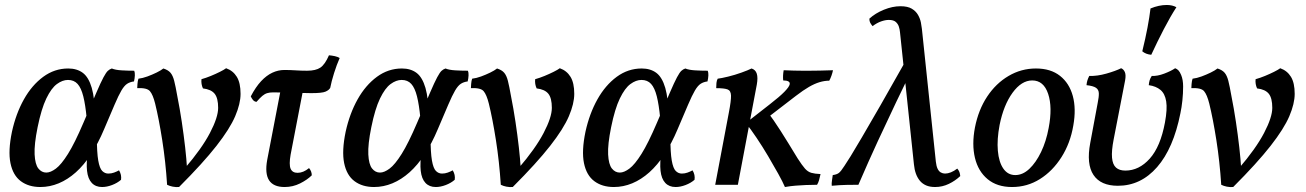

<svg xmlns="http://www.w3.org/2000/svg" viewBox="-20 -742 5246 771"><path d="M142 9Q95 9 63.5 -14.5Q32 -38 22 -87Q12 -136 28 -213Q44 -286 76 -343Q108 -400 153.5 -433.5Q199 -467 254 -467Q289 -467 312.5 -449.5Q336 -432 348.5 -389Q361 -346 362 -267L328 -268Q323 -321 314.5 -355Q306 -389 291.5 -405Q277 -421 253 -421Q231 -421 208.5 -404.5Q186 -388 166 -346.5Q146 -305 131 -231Q117 -162 119 -122Q121 -82 134 -65.5Q147 -49 166 -49Q183 -49 204.5 -65Q226 -81 253 -124Q280 -167 315 -249Q348 -326 366.5 -369Q385 -412 395.5 -431.5Q406 -451 413 -457.5Q420 -464 429 -467Q443 -461 468.5 -459.5Q494 -458 519 -458Q522 -451 521.5 -439Q521 -427 518 -415Q502 -413 490.5 -405.5Q479 -398 467.5 -378.5Q456 -359 440 -321.5Q424 -284 398 -223Q374 -166 345.5 -122.5Q317 -79 284.5 -50Q252 -21 216 -6Q180 9 142 9ZM390 9Q364 9 348.5 -7.5Q333 -24 329.5 -56Q326 -88 333 -134L369 -191Q369 -129 374.5 -97.5Q380 -66 390.5 -55.5Q401 -45 415 -45Q427 -45 438 -49Q449 -53 458 -58Q469 -40 466 -20Q451 -7 430 1Q409 9 390 9Z M888 -468Q916 -458 931 -433.5Q946 -409 946 -365Q946 -326 924.5 -275.5Q903 -225 849 -156Q795 -87 699 9Q686 10 673.5 7.5Q661 5 651 0Q645 -93 631.5 -179Q618 -265 603 -326Q594 -362 582 -376Q570 -390 531 -388Q531 -392 532 -405Q533 -418 536 -426Q553 -428 572 -435Q591 -442 608.5 -450.5Q626 -459 636 -467Q655 -461 664.5 -450Q674 -439 679.5 -417.5Q685 -396 692 -356Q702 -306 710 -252.5Q718 -199 723.5 -150.5Q729 -102 731 -66H722Q790 -145 823 -208Q856 -271 856 -309Q856 -348 842 -365.5Q828 -383 795 -387Q787 -404 789 -424Q807 -429 826.5 -437Q846 -445 863 -453.5Q880 -462 888 -468Z M1010 -333Q1001 -334 995.5 -341Q990 -348 987 -355Q1007 -393 1028.5 -416Q1050 -439 1073.5 -450Q1097 -461 1122 -461Q1145 -461 1167.5 -459.5Q1190 -458 1213 -458Q1248 -458 1266.5 -470.5Q1285 -483 1301 -520Q1313 -519 1324.5 -516.5Q1336 -514 1344 -509Q1332 -482 1321.5 -448.5Q1311 -415 1306 -389Q1301 -380 1287 -374Q1273 -368 1230 -368Q1205 -368 1177.5 -369Q1150 -370 1124 -370.5Q1098 -371 1076 -371Q1063 -371 1053 -368Q1043 -365 1033.5 -357Q1024 -349 1010 -333ZM1123 9Q1078 9 1060.5 -18Q1043 -45 1053 -100L1109 -391H1199L1147 -121Q1140 -81 1147 -64.5Q1154 -48 1175 -48Q1198 -48 1221 -67Q1232 -54 1232 -38Q1214 -20 1185 -5.5Q1156 9 1123 9Z M1482 9Q1435 9 1403.5 -14.5Q1372 -38 1362 -87Q1352 -136 1368 -213Q1384 -286 1416 -343Q1448 -400 1493.5 -433.5Q1539 -467 1594 -467Q1629 -467 1652.5 -449.5Q1676 -432 1688.5 -389Q1701 -346 1702 -267L1668 -268Q1663 -321 1654.5 -355Q1646 -389 1631.5 -405Q1617 -421 1593 -421Q1571 -421 1548.5 -404.5Q1526 -388 1506 -346.5Q1486 -305 1471 -231Q1457 -162 1459 -122Q1461 -82 1474 -65.5Q1487 -49 1506 -49Q1523 -49 1544.5 -65Q1566 -81 1593 -124Q1620 -167 1655 -249Q1688 -326 1706.5 -369Q1725 -412 1735.5 -431.5Q1746 -451 1753 -457.5Q1760 -464 1769 -467Q1783 -461 1808.5 -459.5Q1834 -458 1859 -458Q1862 -451 1861.5 -439Q1861 -427 1858 -415Q1842 -413 1830.5 -405.5Q1819 -398 1807.5 -378.5Q1796 -359 1780 -321.5Q1764 -284 1738 -223Q1714 -166 1685.5 -122.5Q1657 -79 1624.5 -50Q1592 -21 1556 -6Q1520 9 1482 9ZM1730 9Q1704 9 1688.5 -7.5Q1673 -24 1669.5 -56Q1666 -88 1673 -134L1709 -191Q1709 -129 1714.5 -97.5Q1720 -66 1730.5 -55.5Q1741 -45 1755 -45Q1767 -45 1778 -49Q1789 -53 1798 -58Q1809 -40 1806 -20Q1791 -7 1770 1Q1749 9 1730 9Z M2228 -468Q2256 -458 2271 -433.5Q2286 -409 2286 -365Q2286 -326 2264.5 -275.5Q2243 -225 2189 -156Q2135 -87 2039 9Q2026 10 2013.5 7.5Q2001 5 1991 0Q1985 -93 1971.5 -179Q1958 -265 1943 -326Q1934 -362 1922 -376Q1910 -390 1871 -388Q1871 -392 1872 -405Q1873 -418 1876 -426Q1893 -428 1912 -435Q1931 -442 1948.5 -450.5Q1966 -459 1976 -467Q1995 -461 2004.5 -450Q2014 -439 2019.5 -417.5Q2025 -396 2032 -356Q2042 -306 2050 -252.5Q2058 -199 2063.5 -150.5Q2069 -102 2071 -66H2062Q2130 -145 2163 -208Q2196 -271 2196 -309Q2196 -348 2182 -365.5Q2168 -383 2135 -387Q2127 -404 2129 -424Q2147 -429 2166.5 -437Q2186 -445 2203 -453.5Q2220 -462 2228 -468Z M2445 9Q2398 9 2366.5 -14.5Q2335 -38 2325 -87Q2315 -136 2331 -213Q2347 -286 2379 -343Q2411 -400 2456.5 -433.5Q2502 -467 2557 -467Q2592 -467 2615.5 -449.5Q2639 -432 2651.5 -389Q2664 -346 2665 -267L2631 -268Q2626 -321 2617.5 -355Q2609 -389 2594.5 -405Q2580 -421 2556 -421Q2534 -421 2511.5 -404.5Q2489 -388 2469 -346.5Q2449 -305 2434 -231Q2420 -162 2422 -122Q2424 -82 2437 -65.5Q2450 -49 2469 -49Q2486 -49 2507.5 -65Q2529 -81 2556 -124Q2583 -167 2618 -249Q2651 -326 2669.5 -369Q2688 -412 2698.5 -431.5Q2709 -451 2716 -457.5Q2723 -464 2732 -467Q2746 -461 2771.5 -459.5Q2797 -458 2822 -458Q2825 -451 2824.5 -439Q2824 -427 2821 -415Q2805 -413 2793.5 -405.5Q2782 -398 2770.5 -378.5Q2759 -359 2743 -321.5Q2727 -284 2701 -223Q2677 -166 2648.5 -122.5Q2620 -79 2587.5 -50Q2555 -21 2519 -6Q2483 9 2445 9ZM2693 9Q2667 9 2651.5 -7.5Q2636 -24 2632.5 -56Q2629 -88 2636 -134L2672 -191Q2672 -129 2677.5 -97.5Q2683 -66 2693.5 -55.5Q2704 -45 2718 -45Q2730 -45 2741 -49Q2752 -53 2761 -58Q2772 -40 2769 -20Q2754 -7 2733 1Q2712 9 2693 9Z M3132 9Q3123 -12 3105 -44.5Q3087 -77 3064.5 -115Q3042 -153 3018.5 -188Q2995 -223 2975 -248L3071 -323Q3111 -354 3130 -373.5Q3149 -393 3151 -403Q3153 -411 3146 -415Q3139 -419 3125 -419Q3124 -429 3124.5 -439Q3125 -449 3127 -460Q3149 -459 3167.5 -458.5Q3186 -458 3202 -458Q3218 -458 3231 -458Q3248 -458 3273 -458.5Q3298 -459 3325 -460Q3323 -450 3319 -438.5Q3315 -427 3310 -418Q3291 -418 3271 -412Q3251 -406 3228.5 -393Q3206 -380 3176 -357L3046 -257L3059 -297Q3087 -260 3115 -216Q3143 -172 3183 -106Q3201 -78 3212.5 -65Q3224 -52 3238 -48Q3252 -44 3275 -43Q3272 -29 3269 -18.5Q3266 -8 3261 0Q3237 0 3216 1Q3195 2 3175 3.5Q3155 5 3132 9ZM2852 0 2907 -291Q2916 -338 2915.5 -358Q2915 -378 2901.5 -383Q2888 -388 2856 -388Q2856 -399 2857 -409Q2858 -419 2862 -426Q2878 -428 2904.5 -434.5Q2931 -441 2957.5 -450.5Q2984 -460 2998 -467Q3014 -462 3019 -446Q3024 -430 3019 -402L2943 0Z M3735 9Q3714 9 3699 2.5Q3684 -4 3674 -16Q3664 -28 3658 -44.5Q3652 -61 3650 -82L3594 -613Q3593 -624 3589.5 -635Q3586 -646 3577 -654Q3568 -662 3549 -662Q3535 -662 3518 -656Q3501 -650 3484 -637Q3478 -644 3474.5 -650.5Q3471 -657 3471 -667Q3495 -689 3529.5 -703Q3564 -717 3596 -717Q3625 -717 3641.5 -707Q3658 -697 3666.5 -682Q3675 -667 3678 -651.5Q3681 -636 3682 -626L3738 -93Q3740 -75 3745 -64.5Q3750 -54 3758 -49.5Q3766 -45 3775 -45Q3786 -45 3798.5 -50Q3811 -55 3824 -65Q3830 -58 3832.5 -51.5Q3835 -45 3836 -35Q3816 -16 3790 -3.5Q3764 9 3735 9ZM3320 4Q3319 -5 3321 -18Q3323 -31 3324 -39Q3340 -41 3348.5 -47.5Q3357 -54 3371 -76Q3380 -89 3396 -115Q3412 -141 3440.5 -189.5Q3469 -238 3515 -318Q3561 -398 3629 -519L3660 -500Q3616 -410 3578.5 -331.5Q3541 -253 3504.5 -174Q3468 -95 3427 0Q3406 0 3379 0.5Q3352 1 3320 4Z M4044 9Q3984 9 3946 -22.5Q3908 -54 3895 -108Q3882 -162 3895 -230Q3909 -301 3944 -354Q3979 -407 4030 -437Q4081 -467 4140 -467Q4199 -467 4236.5 -437.5Q4274 -408 4288 -356.5Q4302 -305 4290 -238Q4278 -167 4242.5 -111Q4207 -55 4156 -23Q4105 9 4044 9ZM4057 -39Q4087 -39 4113.5 -64Q4140 -89 4160.5 -131.5Q4181 -174 4191 -228Q4207 -311 4189 -365Q4171 -419 4125 -419Q4082 -419 4046 -369.5Q4010 -320 3994 -240Q3983 -182 3987 -136.5Q3991 -91 4009 -65Q4027 -39 4057 -39Z M4469 4Q4400 4 4371 -39.5Q4342 -83 4358 -168L4388 -329Q4393 -353 4392.5 -367.5Q4392 -382 4381 -389.5Q4370 -397 4343 -400Q4344 -411 4346.5 -419Q4349 -427 4354 -437Q4386 -436 4423 -446.5Q4460 -457 4482 -468Q4492 -464 4497 -452.5Q4502 -441 4498 -419L4452 -182Q4443 -136 4445.5 -108.5Q4448 -81 4461.5 -69Q4475 -57 4499 -57Q4554 -57 4597 -105Q4640 -153 4658 -250Q4668 -304 4663 -335Q4658 -366 4640 -381Q4622 -396 4593 -400Q4594 -411 4596.5 -419.5Q4599 -428 4605 -437Q4628 -436 4655.5 -446.5Q4683 -457 4699 -468Q4707 -465 4712.5 -459Q4718 -453 4723 -441Q4731 -422 4731 -394.5Q4731 -367 4728 -338.5Q4725 -310 4720 -287Q4692 -146 4626.5 -71Q4561 4 4469 4ZM4603 -522Q4581 -524 4567 -536Q4580 -589 4588 -631.5Q4596 -674 4600 -708Q4634 -722 4665 -722Q4688 -722 4704 -713Q4680 -676 4653.5 -625Q4627 -574 4603 -522Z M5121 -468Q5149 -458 5164 -433.5Q5179 -409 5179 -365Q5179 -326 5157.5 -275.5Q5136 -225 5082 -156Q5028 -87 4932 9Q4919 10 4906.5 7.5Q4894 5 4884 0Q4878 -93 4864.5 -179Q4851 -265 4836 -326Q4827 -362 4815 -376Q4803 -390 4764 -388Q4764 -392 4765 -405Q4766 -418 4769 -426Q4786 -428 4805 -435Q4824 -442 4841.5 -450.5Q4859 -459 4869 -467Q4888 -461 4897.5 -450Q4907 -439 4912.5 -417.5Q4918 -396 4925 -356Q4935 -306 4943 -252.5Q4951 -199 4956.5 -150.5Q4962 -102 4964 -66H4955Q5023 -145 5056 -208Q5089 -271 5089 -309Q5089 -348 5075 -365.5Q5061 -383 5028 -387Q5020 -404 5022 -424Q5040 -429 5059.5 -437Q5079 -445 5096 -453.5Q5113 -462 5121 -468Z"/></svg>

Font: Vollkorn
Style: Italic
Weight: 400
Italic angle: -11°
Designer: Friedrich Althausen
Foundry: Friedrich Althausen
Version: Version 5.001